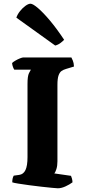

<svg xmlns="http://www.w3.org/2000/svg" viewBox="-20 -1013 463 1033"><path d="M291 0Q284 0 259.5 -2.5Q235 -5 202.5 -8.5Q170 -12 137.5 -16.5Q105 -21 79.5 -25Q54 -29 46 -32Q46 -55 54 -68L83 -72Q106 -75 117 -98Q128 -121 128 -168V-562Q128 -604 136 -619.5Q144 -635 146 -638H57Q54 -642 50 -652Q46 -662 45 -674Q51 -680 63 -687Q75 -694 87.5 -699Q100 -704 106 -704H364Q367 -698 372 -686.5Q377 -675 378 -655L335 -642Q321 -638 311 -631Q301 -624 295 -607Q289 -590 289 -556V-145Q289 -121 283.5 -103.5Q278 -86 272 -80L362 -67Q364 -63 367 -52.5Q370 -42 370 -32Q354 -20 332 -10Q310 0 291 0ZM277 -768 68 -918Q74 -936 88 -953.5Q102 -971 117.5 -982Q133 -993 144 -993Q157 -993 185 -969Q213 -945 249.5 -901.5Q286 -858 325 -799Q320 -793 306.5 -782.5Q293 -772 277 -768Z"/></svg>

Font: Texturina ExtraBold
Style: Regular
Weight: 800
Designer: Guillermo Torres Carreño
Foundry: Omnibus-Type
Version: Version 1.002; ttfautohint (v1.8.3)